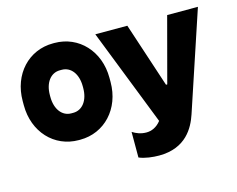

<svg xmlns="http://www.w3.org/2000/svg" viewBox="-101 -685 1290 1043"><g transform="rotate(-15 543.5 -163.0)"><path d="M273 12H281C418 12 521 -98 521 -248V-272C521 -422 418 -532 281 -532H273C135 -532 33 -422 33 -272V-248C33 -98 135 12 273 12ZM673 206C825 206 877 104 900 36L1085 -520H912L815 -156H808L688 -520H508L721 24C697 55 667 67 639 67C608 67 583 57 561 43V187C593 201 639 206 673 206ZM271 -139C220 -139 184 -185 184 -255V-265C184 -335 220 -381 271 -381H282C333 -381 369 -335 369 -265V-255C369 -185 333 -139 282 -139Z"/></g></svg>

Font: Fixel Display ExtraBold
Style: Regular
Weight: 800
Designer: AlfaBravo + MacPaw
Foundry: Kyrylo Tkachov, Marchela Mozhyna, Serhii Makarenko, Maria Weinstein, Zakhar Kryvoshyya
Version: Version 1.211